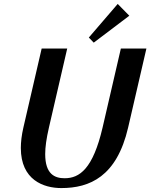

<svg xmlns="http://www.w3.org/2000/svg" viewBox="-20 -947 765 977"><path d="M579 -927 432 -756 457 -730 638 -867ZM595 -700 502 -298C453 -88 385 -40 309 -40C258 -40 210 -61 210 -163C210 -198 216 -242 229 -298L322 -700H192L99 -298C90 -259 86 -224 86 -194C86 -31 202 10 292 10C436 10 574 -48 632 -298L725 -700Z"/></svg>

Font: Pfennig
Style: BoldItalic
Weight: 700
Italic angle: -13°
Version: Version 20100423